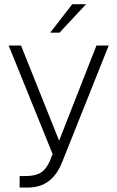

<svg xmlns="http://www.w3.org/2000/svg" viewBox="-20 -710 541 885"><path d="M376.5 -690.5H313L211.5 -559.5H254.5ZM70.5 101.5V154.5H108.5Q143.5 154.5 173 142.8Q202.5 131 226.2 105Q250 79 267 36L481 -500H424.5L252.5 -61.5L77 -500H20L222.5 0L210.5 30.5Q193.5 70 168 85.8Q142.5 101.5 97 101.5Z"/></svg>

Font: Overused Grotesk Light
Style: Regular
Weight: 300
Designer: RandomMaerks
Version: Version 0.005